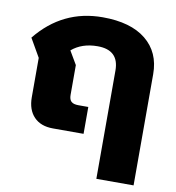

<svg xmlns="http://www.w3.org/2000/svg" viewBox="-83 -624 819 894"><g transform="rotate(10 326.5 -177.0)"><path d="M432 -316Q432 -413 331 -413Q257 -413 209 -372L246 -309V-168Q246 -146 256.5 -136.5Q267 -127 290 -127H337V0H192Q134 0 102 -33.5Q70 -67 70 -126V-312L20 -399Q142 -550 331 -550Q464 -550 536 -491.5Q608 -433 608 -330V196H432Z"/></g></svg>

Font: Prompt
Style: Bold
Weight: 700
Designer: Katatrad Team
Foundry: CadsonDemak
Version: Version 1.000